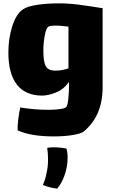

<svg xmlns="http://www.w3.org/2000/svg" viewBox="-20 -542 681 1147"><path d="M593 -493V-20Q593 150 480 244Q465 256 415 264.5Q365 273 302 273Q165 273 86 237Q84 211 89.5 168Q95 125 101 100Q187 114 269 114Q311 114 340 109.5Q369 105 376 97Q386 87 390 25Q392 9 392 -23V-53Q362 -9 315.5 10Q269 29 232 29Q132 29 81 -36.5Q30 -102 30 -228Q30 -311 53 -384.5Q76 -458 117 -486Q143 -504 202 -513Q261 -522 334 -522Q390 -522 451 -514Q512 -506 593 -493ZM389 -134V-383Q376 -385 350 -387Q338 -389 314 -389Q277 -389 268 -382Q255 -372 247 -328.5Q239 -285 239 -238Q239 -172 254 -146Q269 -120 309 -120Q353 -120 389 -134ZM300 338Q322 338 345.5 340.5Q369 343 377 346Q384 369 384 400Q384 455 364 510Q347 556 321 585Q270 578 236 563Q251 530 258 492Q267 455 267 412Q267 373 262 341Q281 338 300 338Z"/></svg>

Font: Lalezar
Style: Bold
Weight: 700
Designer: Borna Izadpanah
Foundry: Borna Izadpanah
Version: Version 1.003;January 24, 2021;FontCreator 13.0.0.2683 64-bi